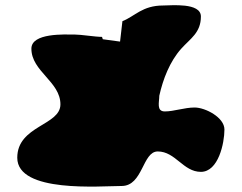

<svg xmlns="http://www.w3.org/2000/svg" viewBox="-20 -777 924 734"><path d="M370 -636C344 -636 290 -645 265 -645C228 -645 100 -652 100 -591C100 -504 211 -465 211 -378C211 -297 46 -297 46 -174C46 -38 365 -66 445 -66C527 -66 524 -198 583 -198C651 -198 680 -120 748 -120C815 -120 838 -230 838 -282C838 -328 765 -366 724 -366C685 -366 645 -351 610 -351C577 -351 589 -387 589 -411C603 -474 629 -542 673 -591C708 -630 748 -652 748 -714C748 -768 634 -756 604 -756C524 -756 496 -715 448 -696L439 -618L373 -627Z"/></svg>

Font: CISF Camouflage Kit
Style: Regular
Weight: 400
Designer: Robert Jablonski, Jasper
Foundry: Cannot Into Space Fonts
Version: Version 1.27